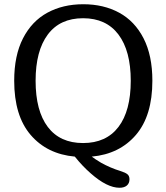

<svg xmlns="http://www.w3.org/2000/svg" viewBox="-20 -728 785 906"><path d="M408 90Q369 56 333 11Q202 -1 124.5 -91.5Q47 -182 47 -347Q47 -466 88.5 -547Q130 -628 203.5 -668Q277 -708 373 -708Q469 -708 542.5 -668Q616 -628 657.5 -547Q699 -466 699 -347Q699 -182 621.5 -91.5Q544 -1 413 11Q427 22 457 40Q500 64 548 79Q571 86 581 94Q591 102 591 118Q591 137 578.5 147.5Q566 158 544 158Q485 158 408 90ZM597 -347Q597 -488 539 -565Q481 -642 372 -642Q263 -642 205.5 -565Q148 -488 148 -347Q148 -205 205.5 -129Q263 -53 372 -53Q481 -53 539 -129Q597 -205 597 -347Z"/></svg>

Font: Maitree Medium
Style: Regular
Weight: 500
Designer: CadsonDemak Team
Foundry: CadsonDemak
Version: Version 1.010